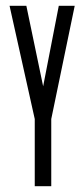

<svg xmlns="http://www.w3.org/2000/svg" viewBox="-20 -643 290 663"><path d="M100 0V-232L13 -623H71L129 -345L183 -623H238L157 -232V0Z"/></svg>

Font: Inconsolata UltraCondensed Medium
Style: Regular
Weight: 500
Width: 1
Monospace: yes
Designer: Raph Levien, Cyreal, Brenton Simpson
Foundry: Raph Levien, Cyreal, Google
Version: Version 3.001; ttfautohint (v1.8.2.53-6de2)